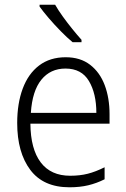

<svg xmlns="http://www.w3.org/2000/svg" viewBox="-20 -785 536 815"><path d="M259 -542Q321 -542 362.5 -510Q404 -478 424.5 -423.5Q445 -369 445 -300V-260H109Q110 -152 153 -95.5Q196 -39 278 -39Q319 -39 352.5 -47.5Q386 -56 424 -75V-24Q390 -7 354.5 1.5Q319 10 275 10Q164 10 108.5 -64Q53 -138 53 -263Q53 -346 76.5 -409Q100 -472 146 -507Q192 -542 259 -542ZM258 -494Q194 -494 155.5 -446.5Q117 -399 111 -306H389Q389 -388 357.5 -441Q326 -494 258 -494ZM214 -765Q227 -742 246.5 -715Q266 -688 287 -662Q308 -636 326 -616V-606H288Q265 -625 238 -652.5Q211 -680 187 -708Q163 -736 148 -757V-765Z"/></svg>

Font: Noto Sans Georgian SemiCondensed Light
Style: Regular
Weight: 300
Width: 4
Designer: Monotype Design Team, Akaki Razmadze
Foundry: Google LLC
Version: Version 2.005; ttfautohint (v1.8.4.7-5d5b)